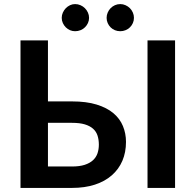

<svg xmlns="http://www.w3.org/2000/svg" viewBox="-20 -921 959 941"><path d="M332.5 -105Q370 -105 395.2 -113.2Q420.5 -121.5 436 -136Q451.5 -150.5 458 -170Q464.5 -189.5 464.5 -212Q464.5 -236.5 458 -256.5Q451.5 -276.5 436 -290.2Q420.5 -304 395.5 -311.5Q370.5 -319 333 -319H215V-105ZM333 -424Q403.5 -424 453.8 -408.5Q504 -393 535.8 -366.2Q567.5 -339.5 582.5 -303.2Q597.5 -267 597.5 -225.5Q597.5 -174.5 579.8 -133Q562 -91.5 528 -61.8Q494 -32 444.8 -16Q395.5 0 332.5 0H80.5V-723H215V-424ZM838 0H703V-723H838ZM416.5 -833.5Q416.5 -820 411 -808Q405.5 -796 396.2 -787Q387 -778 374.5 -773Q362 -768 348 -768Q335 -768 323.2 -773Q311.5 -778 302.5 -787Q293.5 -796 288 -808Q282.5 -820 282.5 -833.5Q282.5 -847 288 -859.2Q293.5 -871.5 302.5 -880.8Q311.5 -890 323.2 -895.5Q335 -901 348 -901Q362 -901 374.5 -895.5Q387 -890 396.2 -880.8Q405.5 -871.5 411 -859.2Q416.5 -847 416.5 -833.5ZM636.5 -833.5Q636.5 -820 631.2 -808Q626 -796 616.8 -787Q607.5 -778 595.2 -773Q583 -768 569.5 -768Q555.5 -768 543.2 -773Q531 -778 522 -787Q513 -796 507.8 -808Q502.5 -820 502.5 -833.5Q502.5 -847 507.8 -859.2Q513 -871.5 522 -880.8Q531 -890 543.2 -895.5Q555.5 -901 569.5 -901Q583 -901 595.2 -895.5Q607.5 -890 616.8 -880.8Q626 -871.5 631.2 -859.2Q636.5 -847 636.5 -833.5Z"/></svg>

Font: Lato 2
Style: Bold
Weight: 700
Designer: Lukasz Dziedzic with Adam Twardoch and Botio Nikoltchev
Foundry: tyPoland Lukasz Dziedzic
Version: Version 2.015; 2015-08-06; http://www.latofonts.com/